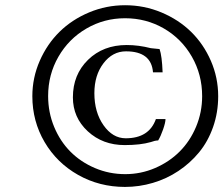

<svg xmlns="http://www.w3.org/2000/svg" viewBox="-20 -737 863 742"><path d="M462.9 -14.6Q364.3 -14.6 282 -61Q199.7 -107.4 152.3 -188Q105 -268.6 105 -365.2Q105 -436.5 133.5 -501.7Q162.1 -566.9 210 -614Q257.8 -661.1 324.2 -689Q390.6 -716.8 463.4 -716.8Q537.1 -716.8 603.8 -689Q670.4 -661.1 718.5 -614Q766.6 -566.9 794.9 -502Q823.2 -437 823.2 -365.2Q823.2 -302.2 803.5 -246.1Q783.7 -189.9 749.3 -148.2Q714.8 -106.4 669.4 -76.2Q624 -45.9 571 -30.3Q518.1 -14.6 462.9 -14.6ZM463.9 -64Q524.4 -64 579.3 -87.6Q634.3 -111.3 674.3 -151.4Q714.4 -191.4 737.8 -247.3Q761.2 -303.2 761.2 -365.2Q761.2 -448.7 721.4 -518.1Q681.6 -587.4 613.3 -627Q544.9 -666.5 463.4 -666.5Q382.3 -666.5 314 -626.7Q245.6 -586.9 205.8 -517.8Q166 -448.7 166 -365.7Q166 -302.7 189.2 -246.8Q212.4 -190.9 252.2 -150.9Q292 -110.8 347.2 -87.4Q402.3 -64 463.9 -64ZM461.9 -176.3Q377 -176.3 319.3 -229.5Q261.7 -282.7 261.7 -360.8Q261.7 -448.7 320.3 -505.9Q378.9 -563 469.7 -563Q515.6 -563 563 -550.8Q565.9 -550.3 596.7 -547.4Q606 -521 608.4 -457.5H571.3Q564.9 -538.6 466.8 -538.6Q415 -538.6 379.9 -492.4Q344.7 -446.3 344.7 -377Q344.7 -303.2 380.1 -252.9Q415.5 -202.6 465.8 -202.6Q556.2 -202.6 582.5 -276.9H619.6Q619.6 -263.7 610.4 -237.1Q601.1 -210.4 591.3 -194.3Q578.1 -193.8 563 -188Q522.9 -176.3 461.9 -176.3Z"/></svg>

Font: Elstob 18pt
Style: Bold Italic
Weight: 700
Italic angle: -20°
Designer: Peter S. Baker
Version: Version 1.015